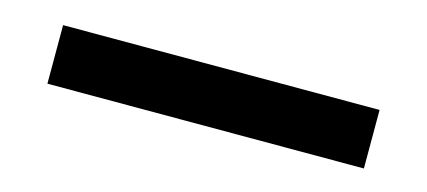

<svg xmlns="http://www.w3.org/2000/svg" viewBox="-26 -11 652 293"><g transform="rotate(15 300.0 136.0)"><path d="M50 183V90.5H550V183Z"/></g></svg>

Font: Fira Code Light Medium
Style: Regular
Weight: 500
Monospace: yes
Version: Version 5.002